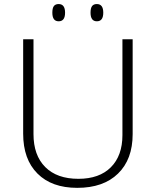

<svg xmlns="http://www.w3.org/2000/svg" viewBox="-20 -905 759 935"><path d="M92.8 -253.9V-713.9H143.1V-252Q143.1 -148.9 200.2 -91.6Q257.3 -34.2 361.8 -34.2Q463.9 -34.2 520 -90.6Q576.2 -147 576.2 -247.1V-713.9H626V-252Q626 -128.9 554.7 -59.6Q483.4 9.8 356 9.8Q231.9 9.8 162.4 -59.8Q92.8 -129.4 92.8 -253.9ZM234.9 -843.3Q234.9 -865.7 242.4 -875.5Q250 -885.3 265.6 -885.3Q296.9 -885.3 296.9 -843.3Q296.9 -801.3 265.6 -801.3Q234.9 -801.3 234.9 -843.3ZM420.9 -843.3Q420.9 -865.7 428.5 -875.5Q436 -885.3 451.7 -885.3Q482.9 -885.3 482.9 -843.3Q482.9 -801.3 451.7 -801.3Q420.9 -801.3 420.9 -843.3Z"/></svg>

Font: Open Sans Light
Style: Regular
Weight: 300
Foundry: Ascender Corporation
Version: Version 1.10